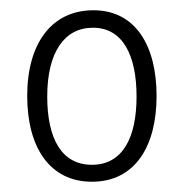

<svg xmlns="http://www.w3.org/2000/svg" viewBox="-20 -744 357 374"><path d="M285 -557C285 -655 244 -724 162 -724C81 -724 33 -660 33 -557C33 -457 77 -390 159 -390C243 -390 285 -459 285 -557ZM72 -556C72 -643 106 -690 161 -690C220 -690 246 -635 246 -556C246 -476 219 -423 159 -423C100 -423 72 -474 72 -556Z"/></svg>

Font: Noto Sans Armenian Condensed ExtraLight
Style: Regular
Weight: 200
Width: 3
Designer: Monotype Design Team
Foundry: Monotype Imaging Inc.
Version: Version 2.008